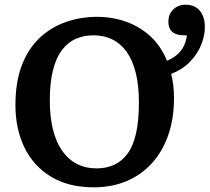

<svg xmlns="http://www.w3.org/2000/svg" viewBox="-20 -787 896 821"><path d="M381 14Q273 14 198 -31.5Q123 -77 84.5 -156.5Q46 -236 46 -337Q46 -436 73 -507Q100 -578 148.5 -624Q197 -670 260.5 -692.5Q324 -715 395 -715Q462 -715 521 -693.5Q580 -672 624.5 -630.5Q669 -589 694 -527Q724 -540 741.5 -557Q759 -574 768 -594.5Q777 -615 779 -636H767Q733 -636 716.5 -651Q700 -666 700 -694Q700 -718 710.5 -734Q721 -750 737.5 -758.5Q754 -767 773 -767Q801 -767 819.5 -754.5Q838 -742 847 -720.5Q856 -699 856 -671Q856 -635 840.5 -596Q825 -557 793 -523.5Q761 -490 712 -471Q718 -448 721 -422Q724 -396 724 -367Q724 -280 699.5 -209.5Q675 -139 629.5 -89Q584 -39 521 -12.5Q458 14 381 14ZM393 -67Q435 -67 468.5 -82.5Q502 -98 526 -131Q550 -164 562 -218Q574 -272 574 -349Q574 -421 560.5 -475.5Q547 -530 521.5 -565.5Q496 -601 460 -618.5Q424 -636 380 -636Q339 -636 304.5 -621Q270 -606 245 -573Q220 -540 206.5 -487Q193 -434 193 -357Q193 -287 206.5 -233Q220 -179 246 -142Q272 -105 309 -86Q346 -67 393 -67Z"/></svg>

Font: Literata 18pt SemiBold
Style: Regular
Weight: 600
Designer: Latin by Veronika Burian and Jose Scaglione. Greek by Irene Vlachou. Cyrillic by Vera Evstafieva.
Foundry: TypeTogether
Version: Version 3.103;gftools[0.9.29]